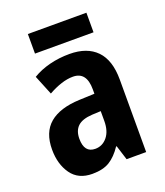

<svg xmlns="http://www.w3.org/2000/svg" viewBox="-134 -802 774 903"><g transform="rotate(-20 253.0 -351.0)"><path d="M263 -557Q351 -557 398 -508.5Q445 -460 445 -363V0H347L324 -73H321Q293 -31 260 -10.5Q227 10 173 10Q103 10 68 -39.5Q33 -89 33 -162Q33 -248 84 -291Q135 -334 234 -338L310 -341V-363Q310 -451 242 -451Q214 -451 183 -441Q152 -431 118 -412L78 -510Q116 -533 163.5 -545Q211 -557 263 -557ZM266 -252Q216 -249 193.5 -227.5Q171 -206 171 -166Q171 -96 226 -96Q262 -96 286 -125Q310 -154 310 -205V-254ZM405 -712V-614H112V-712Z"/></g></svg>

Font: Noto Sans Arabic Cond
Style: Bold
Weight: 700
Width: 3
Designer: Monotype Design Team, Nadine Chahine, Nizar Qandah and Khaled Hosny
Foundry: Monotype Imaging Inc.
Version: Version 2.012; ttfautohint (v1.8.4.7-5d5b)